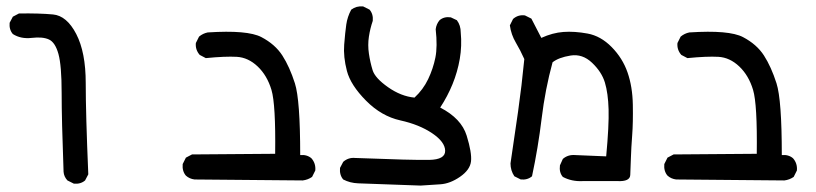

<svg xmlns="http://www.w3.org/2000/svg" viewBox="-20 -455 2540 598"><path d="M210 117 190 107Q179 95 178 80Q172 -81 172 -166Q172 -251 162 -287Q152 -323 132.5 -332Q113 -341 79 -337Q45 -333 20 -349Q8 -363 10 -384L20 -403L39 -413Q102 -414 145 -410Q188 -406 217.5 -349Q247 -292 247 -196.5Q247 -101 255 88L245 107Q231 119 210 117Z M923 107 586 104Q570 102 559 92Q547 78 549 56L559 36L578 26L837 24Q839 -130 825.5 -175Q812 -220 782.5 -248Q753 -276 717.5 -278Q682 -280 621 -274L602 -284Q588 -300 590 -321L600 -341Q612 -351 627 -354Q751 -362 794 -339.5Q837 -317 859.5 -282Q882 -247 898.5 -195.5Q915 -144 915 28Q936 26 950 38Q964 54 962 76L952 96Q939 105 923 107Z M1290 123Q1121 117 1095.5 116Q1070 115 1049 104Q1037 90 1039 68L1049 49Q1065 35 1086 37Q1267 44 1317 43Q1367 42 1366.5 14.5Q1366 -13 1326 -40Q1286 -67 1227 -80Q1168 -93 1120 -141.5Q1072 -190 1060.5 -234Q1049 -278 1052 -316Q1055 -354 1058.5 -378.5Q1062 -403 1074 -425Q1090 -437 1111 -435L1131 -425Q1143 -411 1141 -390Q1133 -367 1129 -341Q1125 -315 1129 -288Q1133 -261 1140.5 -236.5Q1148 -212 1188.5 -183.5Q1229 -155 1271 -151Q1298 -176 1313.5 -208.5Q1329 -241 1336 -275.5Q1343 -310 1337 -364Q1339 -380 1349 -392Q1363 -404 1384 -401L1403 -392Q1415 -376 1415 -354Q1419 -312 1412 -271.5Q1405 -231 1389.5 -193Q1374 -155 1351 -120Q1417 -86 1433.5 -32.5Q1450 21 1447 47.5Q1444 74 1413 95.5Q1382 117 1351.5 119Q1321 121 1290 123Z M1796 109Q1761 111 1733 96Q1721 82 1724 60L1733 40Q1749 26 1772 28L1868 32Q1877 -64 1875.5 -114.5Q1874 -165 1864 -198Q1854 -231 1824 -259.5Q1794 -288 1757 -282Q1720 -276 1701 -261Q1678 -177 1667 -86Q1656 5 1637 94Q1623 106 1602 104L1582 94Q1570 76 1570 54Q1582 -26 1593.5 -107Q1605 -188 1613 -271Q1601 -298 1586.5 -322.5Q1572 -347 1568 -376L1578 -396Q1594 -410 1615 -407L1635 -397L1666 -337Q1701 -353 1735 -355.5Q1769 -358 1810 -350.5Q1851 -343 1885 -308.5Q1919 -274 1934.5 -229.5Q1950 -185 1951 -129Q1952 -73 1949 -34Q1946 5 1945 37Q1944 69 1943 90Q1942 111 1903 109Z M2423 107 2086 104Q2070 102 2059 92Q2047 78 2049 56L2059 36L2078 26L2337 24Q2339 -130 2325.5 -175Q2312 -220 2282.5 -248Q2253 -276 2217.5 -278Q2182 -280 2121 -274L2102 -284Q2088 -300 2090 -321L2100 -341Q2112 -351 2127 -354Q2251 -362 2294 -339.5Q2337 -317 2359.5 -282Q2382 -247 2398.5 -195.5Q2415 -144 2415 28Q2436 26 2450 38Q2464 54 2462 76L2452 96Q2439 105 2423 107Z"/></svg>

Font: NaniFont Regular
Style: Regular
Weight: 400
Designer: Nanigashitei
Version: Version 1.036